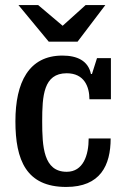

<svg xmlns="http://www.w3.org/2000/svg" viewBox="-20 -730 502 760"><path d="M242 10C377 10 418 -75 418 -182H331C331 -115 309 -50 244 -50C152 -50 147 -150 147 -250C147 -350 152 -440 244 -440C314 -440 334 -386 334 -337H419V-500H364L344 -437H340C329 -490 285 -510 227 -510C94 -510 41 -404 41 -250C41 -96 84 10 242 10ZM397 -710H319L228 -628L131 -710H53L173 -565H287Z"/></svg>

Font: Hermeneus One
Style: Regular
Weight: 400
Designer: Rodrigo Fuenzalida, Pablo Impallari
Foundry: Pablo Impallari, Rodrigo Fuenzalida
Version: Version 1.002